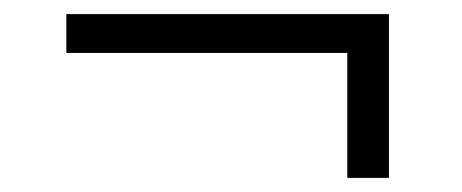

<svg xmlns="http://www.w3.org/2000/svg" viewBox="-20 -453 655 272"><path d="M472 -201H531V-433H74V-378H472Z"/></svg>

Font: Archivo ExtraLight
Style: Regular
Weight: 200
Designer: Hector Gatti
Foundry: Omnibus-Type
Version: Version 2.001